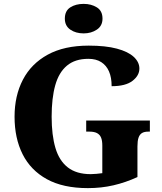

<svg xmlns="http://www.w3.org/2000/svg" viewBox="-20 -959 832 989"><path d="M433 10Q305 10 221.5 -36Q138 -82 96.5 -164.5Q55 -247 55 -358Q55 -466 98 -548.5Q141 -631 226 -677.5Q311 -724 437 -724Q524 -724 582 -708.5Q640 -693 669 -666Q698 -639 698 -606Q698 -570 662.5 -542.5Q627 -515 555 -515Q555 -560 541.5 -591Q528 -622 501.5 -639Q475 -656 435 -656Q367 -656 325 -621Q283 -586 264.5 -519.5Q246 -453 246 -358Q246 -263 265.5 -197Q285 -131 329.5 -96.5Q374 -62 447 -62Q461 -62 476.5 -63.5Q492 -65 507 -67V-209Q507 -235 500.5 -250.5Q494 -266 479.5 -273.5Q465 -281 441 -281H424V-338H752V-281H744Q723 -281 711 -273.5Q699 -266 693.5 -249.5Q688 -233 688 -205V-47Q627 -19 564.5 -4.5Q502 10 433 10ZM411 -787Q370 -787 342 -806.5Q314 -826 314 -863Q314 -903 342 -921Q370 -939 411 -939Q450 -939 479 -921Q508 -903 508 -863Q508 -826 479 -806.5Q450 -787 411 -787Z"/></svg>

Font: Noto Serif Hebrew ExtraBold
Style: Regular
Weight: 800
Version: Version 2.003